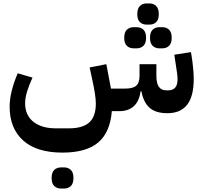

<svg xmlns="http://www.w3.org/2000/svg" viewBox="-20 -646 1181 1116"><path d="M953 12Q885 12 849.5 -19.5Q814 -51 802 -115H797Q789 -57 757.5 -28.5Q726 0 675 0H630Q620 124 550.5 182.5Q481 241 343 241Q193 241 114.5 170.5Q36 100 36 -26Q36 -70 48.5 -119.5Q61 -169 83 -220L169 -195Q150 -154 138 -116Q126 -78 126 -46Q126 23 173.5 61.5Q221 100 306 100H380Q461 100 499 65.5Q537 31 537 -44Q537 -67 532 -100Q527 -133 518 -175L501 -254L598 -273L625 -131H706Q752 -131 771.5 -147.5Q791 -164 791 -206V-273H889V-206Q889 -161 903.5 -141Q918 -121 947 -121H960Q984 -121 998 -136.5Q1012 -152 1012 -185Q1012 -200 1009 -222.5Q1006 -245 1001 -276L993 -328L1090 -343L1098 -292Q1102 -262 1104 -235.5Q1106 -209 1106 -185Q1106 12 953 12ZM906 -365Q883 -365 867.5 -379.5Q852 -394 852 -426Q852 -459 867.5 -473.5Q883 -488 906 -488H924Q947 -488 962.5 -473.5Q978 -459 978 -426Q978 -394 962.5 -379.5Q947 -365 924 -365ZM757 -365Q733 -365 717.5 -379.5Q702 -394 702 -426Q702 -459 717.5 -473.5Q733 -488 757 -488H774Q798 -488 813.5 -473.5Q829 -459 829 -426Q829 -394 813.5 -379.5Q798 -365 774 -365ZM832 -503Q808 -503 793 -517.5Q778 -532 778 -564Q778 -596 793 -611Q808 -626 832 -626H849Q873 -626 888 -611Q903 -596 903 -564Q903 -532 888 -517.5Q873 -503 849 -503ZM335 450Q311 450 295.5 435.5Q280 421 280 389Q280 356 295.5 341.5Q311 327 335 327H352Q376 327 391.5 341.5Q407 356 407 389Q407 421 391.5 435.5Q376 450 352 450Z"/></svg>

Font: IBM Plex Arabic SemiBold
Style: Regular
Weight: 600
Designer: Mike Abbink, Paul van der Laan, Pieter van Rosmalen, Wael Morcos, Khajak Apelian
Foundry: Bold Monday
Version: Version 1.0